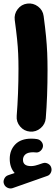

<svg xmlns="http://www.w3.org/2000/svg" viewBox="-50 -673 316 1103"><path d="M-27.3 383.3Q-32.7 369.1 -25.4 353.8Q-18.1 338.4 -2.9 333.5L34.2 320.8Q5.9 289.6 5.9 239.7Q5.9 189.5 37.8 156.5Q69.8 123.5 129.9 123.5Q147.5 123.5 162.1 126Q178.2 128.4 188.2 140.9Q198.2 153.3 196.8 168Q194.8 183.1 182.4 194.1Q169.9 205.1 154.3 202.6Q147.5 201.7 141.1 201.7Q109.9 201.7 95.9 213.9Q82 226.1 82 245.1Q82 281.2 127.9 281.2Q139.6 281.2 152.1 278.3Q164.6 275.4 195.3 264.6Q211.4 259.3 226.6 267.8Q241.7 276.4 245.1 292.5Q248.5 307.1 241.2 320.6Q233.9 334 220.7 337.9L22.5 407.7Q7.8 412.6 -7.1 405.5Q-22 398.4 -27.3 383.3ZM34.7 -558.1Q30.3 -592.3 51.3 -620.1Q72.3 -647.9 106.4 -652.3Q140.6 -656.7 168.5 -635.7Q196.3 -614.7 200.7 -580.6Q209.5 -514.6 214.4 -464.8Q219.2 -415 221.2 -369.1Q223.1 -323.2 223.1 -268.6Q223.1 -196.3 220.5 -125Q217.8 -53.7 212.9 6.3Q210 40.5 183.3 63.2Q156.7 85.9 122.1 83Q87.9 80.1 65.4 53.5Q43 26.9 45.9 -7.3Q50.8 -67.9 53.5 -137.9Q56.2 -208 56.2 -277.3Q56.2 -325.2 54.4 -364.3Q52.7 -403.3 48.1 -448.2Q43.5 -493.2 34.7 -558.1Z"/></svg>

Font: Mikhak-DS1-FD Black
Style: Regular
Weight: 900
Designer: Amin Abedi
Version: Version 3.2